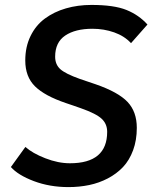

<svg xmlns="http://www.w3.org/2000/svg" viewBox="-20 -744 647 775"><path d="M412.6 -211.9Q412.6 -243.7 390.6 -264.4Q368.7 -285.2 306.6 -307.1Q296.9 -311 275.1 -318.1Q253.4 -325.2 245.6 -328.1Q160.6 -356.9 121.3 -395.5Q82 -434.1 82 -500Q82 -555.2 103.3 -598.6Q124.5 -642.1 161.4 -669.2Q198.2 -696.3 246.1 -710.2Q293.9 -724.1 349.1 -724.1Q439.9 -724.1 490.2 -703.9Q540.5 -683.6 575.2 -645L508.8 -569.8Q482.4 -598.6 440.9 -613.3Q399.4 -627.9 353 -627.9Q284.2 -627.9 243.4 -600.6Q202.6 -573.2 202.6 -515.1Q202.6 -483.9 223.1 -465.1Q243.7 -446.3 302.7 -425.3Q352.5 -408.7 366.2 -403.8Q457.5 -372.1 494.9 -332.5Q532.2 -293 532.2 -228Q532.2 -178.2 517.3 -137.7Q502.4 -97.2 476.6 -69.8Q450.7 -42.5 415.3 -23.9Q379.9 -5.4 340.1 2.9Q300.3 11.2 256.3 11.2Q180.7 11.2 116.7 -12.9Q52.7 -37.1 23.9 -69.8L82.5 -150.9Q110.8 -125.5 162.8 -105.2Q214.8 -85 262.2 -85Q412.6 -85 412.6 -211.9Z"/></svg>

Font: Muli
Style: Semi-BoldItalic
Weight: 600
Italic angle: -7°
Designer: Vernon Adams
Foundry: newtypography
Version: Version 2.0; ttfautohint (v1.00rc1.2-2d82) -l 8 -r 50 -G 200